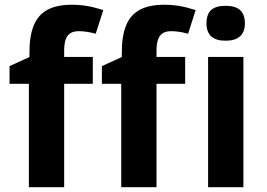

<svg xmlns="http://www.w3.org/2000/svg" viewBox="-20 -785 1120 805"><path d="M101.1 -433.6H20V-507.8L103.5 -545.9V-564.9Q103.5 -635.7 122.1 -679.7Q140.6 -723.6 179.7 -744.4Q218.8 -765.1 281.2 -765.1Q314.5 -765.1 344.7 -760Q375 -754.9 413.1 -742.7L381.3 -643.6Q342.8 -654.3 309.6 -654.3Q286.6 -654.3 272.5 -644Q260.3 -634.8 254.6 -616.9Q249 -599.1 249 -571.3V-546.4H369.1V-433.6H249V0H101.1ZM488.3 -433.6H407.2V-507.8L490.7 -545.9V-564.9Q490.7 -635.7 509.3 -679.7Q527.8 -723.6 566.9 -744.4Q606 -765.1 668.5 -765.1Q701.7 -765.1 731.9 -760Q762.2 -754.9 800.3 -742.7L768.6 -643.6Q730 -654.3 696.8 -654.3Q673.8 -654.3 659.7 -644Q647.5 -634.8 641.8 -616.9Q636.2 -599.1 636.2 -571.3V-546.4H756.3V-433.6H636.2V0H488.3ZM1000.5 0H852.5V-546.4H1000.5ZM845.7 -687Q845.7 -724.6 865 -742.7Q884.3 -760.7 925.8 -760.7Q967.3 -760.7 987.1 -742.2Q1006.8 -723.6 1006.8 -687Q1006.8 -650.9 986.3 -632.6Q965.8 -614.3 925.8 -614.3Q845.7 -614.3 845.7 -687Z"/></svg>

Font: Viking Open Sans
Style: Bold
Weight: 700
Foundry: Ascender Corporation
Version: Version 2.001